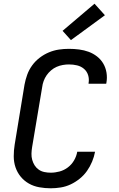

<svg xmlns="http://www.w3.org/2000/svg" viewBox="-20 -1006 640 1034"><path d="M253 8Q222 8 191.5 2.5Q161 -3 135.5 -17.5Q110 -32 91.5 -54.5Q73 -77 63.5 -105Q54 -133 54 -164.5Q54 -196 59 -227L112 -550Q117 -577 126.5 -603.5Q136 -630 153 -653.5Q170 -677 193.5 -695Q217 -713 243.5 -724Q270 -735 297 -739Q324 -743 351 -743Q379 -743 406 -739.5Q433 -736 457.5 -727Q482 -718 502.5 -702Q523 -686 536 -664Q549 -642 553.5 -615Q558 -588 553 -560Q553 -559 552.5 -558Q552 -557 552 -555H457Q457 -556 457 -556.5Q457 -557 457 -558Q461 -581 454.5 -601.5Q448 -622 432 -635.5Q416 -649 395 -654Q374 -659 351 -659Q335 -659 318 -656Q301 -653 285 -646Q269 -639 255 -627Q241 -615 231 -600.5Q221 -586 215 -569.5Q209 -553 207 -536L153 -214Q150 -196 149.5 -178.5Q149 -161 153.5 -145Q158 -129 166.5 -115.5Q175 -102 188.5 -92.5Q202 -83 219 -79.5Q236 -76 253 -76Q277 -76 301 -82.5Q325 -89 345.5 -104.5Q366 -120 379 -142.5Q392 -165 396 -189H492Q487 -162 476 -135.5Q465 -109 448.5 -85.5Q432 -62 409 -43.5Q386 -25 360.5 -13Q335 -1 307.5 3.5Q280 8 253 8ZM362 -790 317 -840 489 -986 545 -924Z"/></svg>

Font: Iosevka SS04 Md Ex Obl
Style: Regular
Weight: 500
Width: 7
Italic angle: -9°
Monospace: yes
Designer: Belleve Invis
Foundry: Belleve Invis
Version: Version 19.0.0; ttfautohint (v1.8.4)